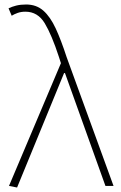

<svg xmlns="http://www.w3.org/2000/svg" viewBox="-20 -827 536 854"><path d="M56 7 20 0 251 -546 242 -574Q210 -672 179 -723.5Q148 -775 93 -775Q74 -775 58.5 -769.5Q43 -764 32 -757L18 -790Q32 -797 51.5 -802Q71 -807 96 -807Q142 -807 173 -779.5Q204 -752 228 -700Q252 -648 276 -574L485 0H449L269 -502H265Z"/></svg>

Font: Noto Sans KR Thin
Style: Regular
Weight: 100
Designer: Ryoko NISHIZUKA 西塚涼子 (kana, bopomofo & ideographs); Paul D. Hunt (Latin, Greek & Cyrillic); Sandoll Communications 산돌커뮤니
Foundry: Adobe
Version: Version 2.004-H2;hotconv 1.0.118;makeotfexe 2.5.65603